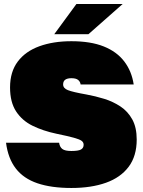

<svg xmlns="http://www.w3.org/2000/svg" viewBox="-20 -920 710 955"><path d="M335 15Q235 15 166 -8.5Q97 -32 58.5 -82Q20 -132 10 -210H274Q277 -189 290 -179Q303 -169 335 -169Q370 -169 383 -176.5Q396 -184 396 -200Q396 -212 386 -219.5Q376 -227 347 -235Q318 -243 260 -255Q194 -269 142 -294.5Q90 -320 60 -366Q30 -412 30 -485Q30 -563 68.5 -614Q107 -665 176 -690Q245 -715 335 -715Q431 -715 496 -689Q561 -663 598 -614.5Q635 -566 645 -500H381Q379 -514 368.5 -522.5Q358 -531 335 -531Q315 -531 304.5 -523.5Q294 -516 294 -500Q294 -481 318 -471.5Q342 -462 410 -450Q454 -442 498 -428.5Q542 -415 579 -390.5Q616 -366 638 -326Q660 -286 660 -226Q660 -144 620 -90.5Q580 -37 507 -11Q434 15 335 15ZM250 -750 360 -900H590L420 -750Z"/></svg>

Font: Golos Text Black
Style: Regular
Weight: 900
Designer: A.Korolkova, Vitaly Kuzmin
Foundry: ParaType Ltd
Version: Version 2.004